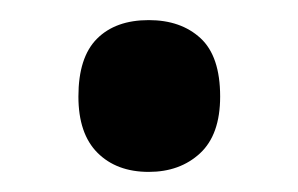

<svg xmlns="http://www.w3.org/2000/svg" viewBox="-20 -498 296 191"><path d="M58 -402Q58 -441 76.5 -459.5Q95 -478 128 -478Q160 -478 179.5 -460Q199 -442 199 -402Q199 -364 179 -345.5Q159 -327 128 -327Q96 -327 77 -346Q58 -365 58 -402Z"/></svg>

Font: Noto Sans Tamil UI Condensed SemiBold
Style: Regular
Weight: 600
Width: 3
Designer: Jelle Bosma - Monotype Design Team
Foundry: Monotype Imaging Inc.
Version: Version 2.004; ttfautohint (v1.8.4.7-5d5b)